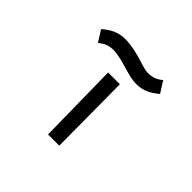

<svg xmlns="http://www.w3.org/2000/svg" viewBox="-151 -821 1003 1003"><g transform="rotate(45 350.5 -319.0)"><path d="M247 -638C194 -638 158 -616 125 -588L122 -585L161 -523L166 -526C188 -544 210 -554 245 -554C311 -554 390 -512 454 -512C508 -512 542 -533 576 -561L579 -564L540 -626L535 -623C513 -605 491 -596 456 -596C413 -596 339 -638 247 -638ZM395 -451H308L315 0H398Z"/></g></svg>

Font: Charger Monospace
Style: Regular
Weight: 400
Designer: Jasper
Foundry: Cannot Into Space Fonts
Version: Version 0.980